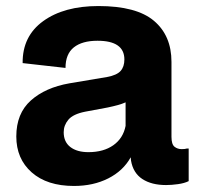

<svg xmlns="http://www.w3.org/2000/svg" viewBox="-20 -606 655 636"><path d="M225 10Q136 10 85 -35Q34 -80 34 -154Q34 -230 82 -273Q130 -316 210 -330L335 -351Q367 -357 379.5 -371Q392 -385 392 -409Q392 -471 303 -471Q252 -471 224.5 -449Q197 -427 197 -381L55 -397Q54 -486 123 -536Q192 -586 306 -586Q432 -586 490 -537Q548 -488 548 -401V-153Q548 -128 558 -120Q568 -112 582 -112Q593 -112 599 -114H605V-6Q591 1 569.5 4Q548 7 530 7Q482 7 451.5 -13Q421 -33 414 -74L413 -85Q388 -40 338.5 -15Q289 10 225 10ZM273 -102Q323 -102 355.5 -125Q388 -148 396 -189V-267Q385 -262 370.5 -258Q356 -254 337 -250L262 -236Q222 -228 206.5 -209.5Q191 -191 191 -168Q191 -136 213 -119Q235 -102 273 -102Z"/></svg>

Font: BDO Grotesk
Style: Bold
Weight: 700
Designer: Deni Anggara
Foundry: Lokal Container
Version: Version 2.000